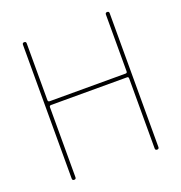

<svg xmlns="http://www.w3.org/2000/svg" viewBox="-131 -843 904 957"><g transform="rotate(-20 321.0 -365.0)"><path d="M91 -10V-720Q91 -730 101 -730Q111 -730 111 -720V-419Q111 -410 120 -410H523Q531 -410 531 -419V-720Q531 -730 541 -730Q551 -730 551 -720V-10Q551 0 541 0Q531 0 531 -10V-381Q531 -390 523 -390H120Q111 -390 111 -381V-10Q111 0 101 0Q91 0 91 -10Z"/></g></svg>

Font: Rounded Mplus 1c Thin
Style: Regular
Weight: 250
Version: Version 1.059.20150529